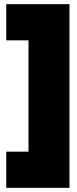

<svg xmlns="http://www.w3.org/2000/svg" viewBox="-20 -807 372 923"><path d="M10 -78H117V-613H10V-787H314V96H10Z"/></svg>

Font: Readiness ExtraBold
Style: Regular
Weight: 800
Designer: Katatrad Team
Foundry: CadsonDemak
Version: Version 1.00;January 16, 2020;FontCreator 12.0.0.2550 64-bit